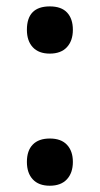

<svg xmlns="http://www.w3.org/2000/svg" viewBox="-20 -572 315 606"><path d="M64.9 -61Q64.9 -96.7 83.5 -115.7Q102.1 -134.8 137.2 -134.8Q172.9 -134.8 191.4 -115Q210 -95.2 210 -61Q210 -26.4 191.2 -6.1Q172.4 14.2 137.2 14.2Q102.1 14.2 83.5 -5.9Q64.9 -25.9 64.9 -61ZM64.9 -478Q64.9 -551.8 137.2 -551.8Q173.8 -551.8 191.9 -532.2Q210 -512.7 210 -478Q210 -443.4 191.2 -423.1Q172.4 -402.8 137.2 -402.8Q102.1 -402.8 83.5 -422.9Q64.9 -442.9 64.9 -478Z"/></svg>

Font: JBL Sans
Style: Semibold
Weight: 600
Version: Version 1.10